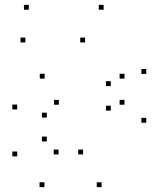

<svg xmlns="http://www.w3.org/2000/svg" viewBox="-20 -760 660 790"><path d="M398.1 10V-10H378.1V10ZM581.8 -255V-275H561.8V-255ZM581.8 -455.8V-475.8H561.8V-455.8ZM406.4 -720V-740H386.4V-720ZM98.5 -720V-740H78.5V-720ZM84.3 -585.4V-605.4H64.3V-585.4ZM330.1 -585.4V-605.4H310.1V-585.4ZM435.9 -405.8V-425.8H415.9V-405.8ZM435.9 -305V-325H415.9V-305ZM321.8 -124.6V-144.6H301.8V-124.6ZM221 -124.6V-144.6H201V-124.6ZM172.5 -178V-198H152.5V-178ZM172.5 -276.3V-296.3H152.5V-276.3ZM222.1 -329.1V-349.1H202.1V-329.1ZM492.2 -329.1V-349.1H472.2V-329.1ZM492.2 -436.5V-456.5H472.2V-436.5ZM163.7 -436.5V-456.5H143.7V-436.5ZM50.8 -309.7V-329.7H30.8V-309.7ZM50.8 -116.6V-136.6H30.8V-116.6ZM162.7 10V-10H142.7V10Z"/></svg>

Font: Monaspace Krypton Dots Var
Style: Regular
Weight: 400
Designer: Riley Cran and the Lettermatic Team
Version: Version 1.100 (Monaspace Krypton Dots)